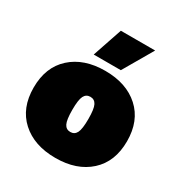

<svg xmlns="http://www.w3.org/2000/svg" viewBox="-172 -857 943 994"><g transform="rotate(30 299.0 -360.0)"><path d="M264 -730H469L366 -553H204ZM96 -441Q172 -510 299 -510Q426 -510 502 -441Q578 -372 578 -250Q578 -128 502 -59Q426 10 299 10Q172 10 96 -59Q20 -128 20 -250Q20 -372 96 -441ZM335.5 -332.5Q324 -355 299 -355Q274 -355 262.5 -332.5Q251 -310 251 -250Q251 -190 262.5 -167.5Q274 -145 299 -145Q324 -145 335.5 -167.5Q347 -190 347 -250Q347 -310 335.5 -332.5Z"/></g></svg>

Font: Elaine Sans Black
Style: Regular
Weight: 900
Designer: Wei Huang
Foundry: Wei Huang
Version: Version 2.001;December 24, 2019;FontCreator 12.0.0.2547 64-b